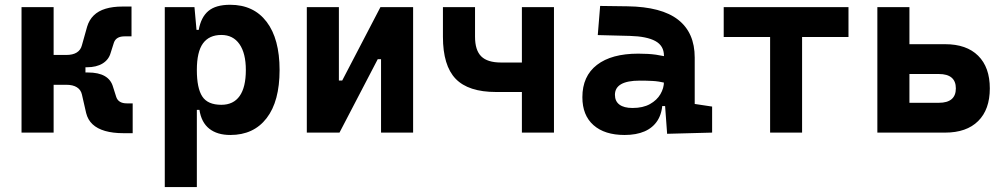

<svg xmlns="http://www.w3.org/2000/svg" viewBox="-20 -547 4142 792"><path d="M261.7 -269.5 253.4 -320.3Q280.8 -320.3 296.9 -330.6Q313 -340.8 317.9 -360.4L339.4 -437Q347.7 -464.8 366.7 -483.4Q385.7 -502 415.5 -511Q445.3 -520 484.9 -520H522.5V-397H493.2Q476.1 -397 465.1 -390.4Q454.1 -383.8 449.7 -370.6L436.5 -329.1Q428.7 -300.8 403.3 -285.2Q377.9 -269.5 337.9 -269.5ZM68.8 0V-517.6H201.2V0ZM193.8 -197.3V-320.3H332.5V-197.3ZM489.7 2.4Q445.8 2.4 413.6 -6.8Q381.3 -16.1 361.8 -34.4Q342.3 -52.7 335.4 -80.6L317.9 -157.2Q313.5 -176.8 297.1 -187Q280.8 -197.3 253.4 -197.3L261.7 -248H342.8Q429.7 -248 446.3 -188.5L459.5 -147Q463.9 -133.8 474.9 -127.2Q485.8 -120.6 502.9 -120.6H527.3V2.4Z M659.7 224.6V-517.6H782.2L792 -408.2V224.6ZM930.2 9.8Q876 9.8 843.3 -16.1Q810.5 -42 802.7 -93.8H756.8L792 -258.3Q792 -183.1 814.5 -148.9Q836.9 -114.7 893.1 -114.7Q942.9 -114.7 968.5 -150.9Q994.1 -187 994.1 -258.3Q994.1 -327.1 967.8 -365Q941.4 -402.8 893.1 -402.8Q842.8 -402.8 817.4 -368.2Q792 -333.5 792 -258.3L761.7 -423.8H799.8Q809.1 -476.1 839.6 -501.7Q870.1 -527.3 929.2 -527.3Q1026.4 -527.3 1079.8 -457Q1133.3 -386.7 1133.3 -258.3Q1133.3 -128.9 1079.8 -59.6Q1026.4 9.8 930.2 9.8Z M1342.8 0V-214.8H1391.6L1549.3 -517.6H1583.5V-302.7H1538.1L1380.4 0ZM1245.6 0V-517.6H1377.9V0ZM1551.8 0V-517.6H1684.1V0Z M2026.4 -167.5Q1912.1 -167.5 1859.6 -221.9Q1807.1 -276.4 1807.1 -395.5V-517.6H1939.5V-395.5Q1939.5 -339.8 1965.1 -314.5Q1990.7 -289.1 2046.9 -289.1H2161.1V-167.5ZM2132.8 0V-517.6H2265.1V0Z M2731.9 4.9 2720.7 -148.4 2718.8 -215.8V-316.9Q2718.8 -358.4 2683.3 -377.7Q2647.9 -397 2578.1 -398.9L2445.8 -402.3L2455.6 -522.5L2568.4 -521Q2709 -519 2777.3 -465.6Q2845.7 -412.1 2845.7 -309.6V-118.2L2917.5 -107.4V0ZM2556.6 9.8Q2474.1 9.8 2428.2 -30.8Q2382.3 -71.3 2382.3 -146Q2382.3 -232.9 2442.4 -279.3Q2502.4 -325.7 2612.8 -325.7Q2655.3 -325.7 2686.3 -321.3Q2717.3 -316.9 2749 -307.6L2727.5 -204.6Q2696.3 -211.9 2671.4 -213.1Q2646.5 -214.4 2619.1 -214.4Q2516.6 -214.4 2516.6 -155.8Q2516.6 -129.4 2535.2 -115.5Q2553.7 -101.6 2589.4 -101.6Q2632.3 -101.6 2661.1 -117.7Q2689.9 -133.8 2704.3 -158.7Q2718.8 -183.6 2718.8 -210V-242.2L2737.3 -109.4H2695.8L2712.9 -125Q2711.4 -80.1 2692.4 -50Q2673.3 -20 2638.9 -5.1Q2604.5 9.8 2556.6 9.8Z M3156.7 0V-517.6H3288.6V0ZM2965.3 -394.5V-517.6H3480V-394.5Z M3724.6 0V-123H3853Q3887.7 -123 3905.3 -137.9Q3922.9 -152.8 3922.9 -182.4Q3922.9 -211.9 3905.3 -226.8Q3887.7 -241.7 3853 -241.7H3714.8V-364.7H3878.9Q3966.9 -364.7 4014.9 -317.1Q4063 -269.5 4063 -182.3Q4063 -95.2 4014.9 -47.6Q3966.9 0 3878.9 0ZM3599.1 0V-517.6H3731.4V0Z"/></svg>

Font: Cascadia Mono PL
Style: Regular
Weight: 400
Monospace: yes
Designer: Aaron Bell
Foundry: Saja Typeworks
Version: Version 2102.003